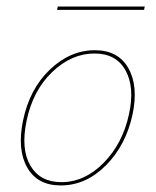

<svg xmlns="http://www.w3.org/2000/svg" viewBox="-20 -562 474 585"><path d="M154 -532 156 -542H421L419 -532ZM165 3Q94 3 63 -51.5Q32 -106 50 -194Q70 -291 132 -350Q194 -409 269 -409Q340 -409 371 -354.5Q402 -300 384 -214Q364 -120 303 -58.5Q242 3 165 3ZM167 -7Q238 -7 296 -66Q354 -125 373 -214Q391 -296 362.5 -347.5Q334 -399 268 -399Q198 -399 139 -342.5Q80 -286 61 -194Q43 -108 72.5 -57.5Q102 -7 167 -7Z"/></svg>

Font: EauTestInfant Hairline
Style: Italic
Weight: 250
Italic angle: -12°
Designer: Christian Thalmann (Catharsis Fonts)
Version: Version 0.001;PS 000.001;hotconv 1.0.88;makeotf.lib2.5.64775